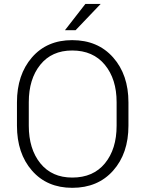

<svg xmlns="http://www.w3.org/2000/svg" viewBox="-20 -920 721 951"><path d="M616.2 -297.4Q616.2 -160.2 540.5 -75Q464.8 10.3 337.9 10.3Q212.9 10.3 138.4 -75Q64 -160.2 64 -297.4V-413.1Q64 -549.8 138.2 -635.5Q212.4 -721.2 337.4 -721.2Q464.4 -721.2 540.3 -635.5Q616.2 -549.8 616.2 -413.1ZM557.6 -414.1Q557.6 -528.3 499.3 -599.1Q440.9 -669.9 337.4 -669.9Q236.3 -669.9 179.4 -599.1Q122.6 -528.3 122.6 -414.1V-297.4Q122.6 -182.1 179.7 -111.3Q236.8 -40.5 337.9 -40.5Q441.9 -40.5 499.8 -111.1Q557.6 -181.6 557.6 -297.4ZM402.8 -900.4H478.5L354.5 -770.5H301.8Z"/></svg>

Font: Roboto Web
Style: Light
Weight: 300
Designer: Google
Version: Version 1.200310; 2013